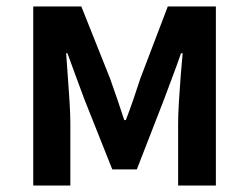

<svg xmlns="http://www.w3.org/2000/svg" viewBox="-20 -575 771 595"><path d="M83 0V-555H232L321 -332Q333 -298 344 -266Q355 -234 365 -203H370Q382 -234 393 -266Q404 -298 415 -332L500 -555H649V0H532V-193Q532 -221 534.5 -260.5Q537 -300 540 -340Q543 -380 546 -410H541Q529 -375 514.5 -337Q500 -299 488 -266L404 -50H328L242 -266Q230 -299 215.5 -337.5Q201 -376 189 -410H185Q187 -380 190 -340Q193 -300 195.5 -260.5Q198 -221 198 -193V0Z"/></svg>

Font: Noto Sans TC SemiBold
Style: Regular
Weight: 600
Designer: Ryoko NISHIZUKA  (kana, bopomofo & ideographs); Paul D. Hunt (Latin, Greek & Cyrillic); Sandoll Communications , Soo-you
Foundry: Adobe
Version: Version 2.004-H2;hotconv 1.0.118;makeotfexe 2.5.65603